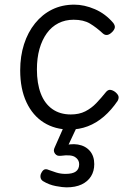

<svg xmlns="http://www.w3.org/2000/svg" viewBox="-20 -539 563 827"><path d="M280 19Q217 19 169 -11Q121 -41 94 -98.5Q67 -156 67 -236Q67 -297 83.5 -348.5Q100 -400 131 -438.5Q162 -477 204.5 -498Q247 -519 300 -519Q343 -519 388.5 -499.5Q434 -480 468 -440Q476 -429 474.5 -420Q473 -411 463 -401Q452 -390 442 -388.5Q432 -387 423 -395Q395 -421 367.5 -437.5Q340 -454 297 -454Q261 -454 231.5 -439Q202 -424 181.5 -395.5Q161 -367 150 -328Q139 -289 139 -240Q139 -180 155.5 -136.5Q172 -93 205 -69.5Q238 -46 285 -46Q321 -46 347.5 -59.5Q374 -73 395 -95Q416 -117 436 -142Q445 -153 455 -152Q465 -151 476 -143Q487 -134 490 -125.5Q493 -117 487 -105Q460 -65 427.5 -37Q395 -9 358 5Q321 19 280 19ZM266 268Q250 268 220.5 262.5Q191 257 165 241Q156 235 154.5 225Q153 215 158 206Q164 194 171.5 191Q179 188 190 193Q203 198 222 204Q241 210 262 210Q293 210 307 199.5Q321 189 321 168Q321 149 303.5 137.5Q286 126 243 132Q233 133 227.5 131Q222 129 217 123Q212 116 212 109.5Q212 103 216 95L262 -9H319L265 106L242 92Q283 78 315.5 83.5Q348 89 367 111Q386 133 386 168Q386 198 372 220.5Q358 243 331.5 255.5Q305 268 266 268Z"/></svg>

Font: Playwrite GB S Light
Style: Regular
Weight: 300
Designer: Veronika Burian, José Scaglione
Foundry: TypeTogether
Version: Version 1.002